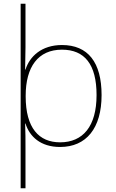

<svg xmlns="http://www.w3.org/2000/svg" viewBox="-20 -780 623 1032"><path d="M526 -269C526 -445 453 -538 313 -538C203 -538 139 -476 117 -406H115C116 -439 117 -493 117 -525V-760H91V232H117V15C117 -27 117 -71 115 -116H117C139 -46 198 10 303 10C444 10 526 -91 526 -269ZM499 -269C499 -101 426 -15 303 -15C189 -15 118 -92 118 -262V-265C118 -421 185 -513 313 -513C435 -513 499 -434 499 -269Z"/></svg>

Font: Noto Sans Telugu Thin
Style: Regular
Weight: 100
Designer: Jelle Bosma - Monotype Design Team
Foundry: Monotype Imaging Inc.
Version: Version 2.005